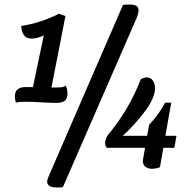

<svg xmlns="http://www.w3.org/2000/svg" viewBox="-20 -740 867 851"><path d="M585 -659 259 89Q253 91 232 91Q189 91 189 65Q189 57 195 43L525 -718Q537 -720 551 -720Q573 -720 583.5 -714.5Q594 -709 594 -694Q594 -680 585 -659ZM231 -284Q207 -284 169 -286Q133 -289 91 -289Q63 -289 51 -285Q46 -297 46 -313Q46 -354 93 -354H126L174 -583Q162 -577 147.5 -573Q133 -569 121 -569Q97 -569 86.5 -583.5Q76 -598 74 -625Q157 -637 241 -679L270 -669L208 -352Q244 -352 254.5 -353.5Q265 -355 270 -361Q279 -351 279 -326Q279 -302 266.5 -293Q254 -284 231 -284ZM753 -85H704L689 1Q673 8 652 8Q637 8 625 -0.5Q613 -9 613 -27Q613 -30 615 -40L623 -85H453Q446 -93 446 -107Q446 -127 462 -146Q554 -258 604 -389Q620 -397 631 -397Q647 -397 657 -383.5Q667 -370 667 -349Q667 -305 620 -243.5Q573 -182 524 -138H632L641 -187Q686 -235 712 -285H739L713 -138H762Z"/></svg>

Font: Sansita SW
Style: Italic
Weight: 400
Italic angle: -11°
Designer: Pablo Cosgaya
Foundry: Omnibus-Type
Version: Version 1.000